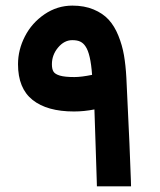

<svg xmlns="http://www.w3.org/2000/svg" viewBox="-20 -661 567 681"><path d="M43.9 -433.1Q43.9 -484.4 68.4 -532Q92.8 -579.6 137.9 -610.4Q183.1 -641.1 236.8 -641.1Q279.3 -641.1 312 -627.4Q344.7 -613.8 365.5 -591.1Q386.2 -568.4 399.9 -534.4Q413.6 -500.5 419.7 -465.1Q425.8 -429.7 428.2 -385.3Q441.9 -105 444.3 -20L444.8 0H424.8H342.8H323.7L323.2 -19Q322.3 -47.9 319.3 -140.1Q316.4 -232.4 314.9 -272.9Q278.8 -265.6 242.2 -265.6Q147 -265.6 95.5 -306.6Q43.9 -347.7 43.9 -433.1ZM236.3 -518.6Q208 -518.6 186 -492.4Q164.1 -466.3 164.1 -433.1Q164.1 -416 169.7 -407Q175.3 -397.9 192.6 -392.8Q210 -387.7 243.7 -387.7Q268.6 -387.7 306.6 -395.5Q301.3 -470.7 283.2 -496.6Q275.9 -507.8 265.1 -513.2Q254.4 -518.6 236.3 -518.6Z"/></svg>

Font: Shabnam FD-WOL
Style: Bold-FD-WOL
Weight: 700
Foundry: DejaVu fonts team - Redesigned by Saber Rastikerdar - Based on Vazir font
Version: Version 5.0.0